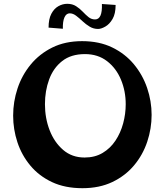

<svg xmlns="http://www.w3.org/2000/svg" viewBox="-20 -975 865 1008"><path d="M413 13Q321 13 253 -19Q185 -51 139.5 -105.5Q94 -160 71.5 -228Q49 -296 49 -368Q49 -441 72 -510.5Q95 -580 141 -636Q187 -692 254.5 -725.5Q322 -759 411 -759Q501 -759 569 -726Q637 -693 683 -637.5Q729 -582 752.5 -513Q776 -444 776 -372Q776 -300 753 -231Q730 -162 684 -107Q638 -52 570 -19.5Q502 13 413 13ZM424 -148Q478 -148 518.5 -172Q559 -196 586 -236.5Q613 -277 626.5 -327Q640 -377 640 -428Q640 -497 615 -557Q590 -617 542 -654Q494 -691 426 -691Q353 -691 306.5 -654.5Q260 -618 238 -558Q216 -498 216 -428Q216 -355 240.5 -291.5Q265 -228 311.5 -188Q358 -148 424 -148ZM310 -824 235 -830Q235 -875 249.5 -902.5Q264 -930 286.5 -942.5Q309 -955 333 -955Q360 -955 379.5 -942.5Q399 -930 414.5 -913.5Q430 -897 445 -885Q460 -873 479 -873Q518 -873 515 -954L587 -949Q587 -903 571 -875.5Q555 -848 533 -835.5Q511 -823 495 -823Q471 -823 451 -835Q431 -847 413.5 -863.5Q396 -880 379.5 -892.5Q363 -905 346 -905Q328 -905 318.5 -884Q309 -863 310 -824Z"/></svg>

Font: Marhey SemiBold
Style: Regular
Weight: 600
Designer: Nur Syamsi & Bustanul Arifin
Foundry: Namelatype
Version: Version 1.000; ttfautohint (v1.8.4.7-5d5b)